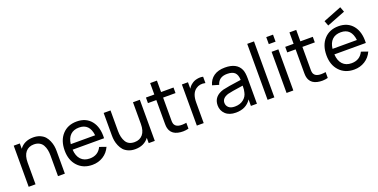

<svg xmlns="http://www.w3.org/2000/svg" viewBox="-20 -1560 4668 2369"><g transform="rotate(-20 2314.0 -376.0)"><path d="M330 -554Q380 -554 419 -537Q458 -520 481 -494Q504 -468 519 -432.5Q534 -397 539.5 -365Q545 -333 545 -299V0H455V-271Q455 -311 448 -345Q441 -379 425 -408Q409 -437 379 -453.5Q349 -470 308 -470Q239 -470 199.5 -423Q160 -376 160 -285V0H70V-540H150V-470Q211 -554 330 -554Z M736 -245Q741 -161 783.5 -115.5Q826 -70 900 -70Q1009 -70 1055 -165L1141 -135Q1109 -64 1046 -24.5Q983 15 904 15Q785 15 712.5 -62.5Q640 -140 640 -267Q640 -399 711 -477Q782 -555 900 -555Q1022 -555 1089 -472Q1156 -389 1149 -245ZM903 -475Q831 -475 789 -434.5Q747 -394 738 -317H1058Q1040 -475 903 -475Z M1636 -540H1726V0H1646V-69Q1583 14 1466 14Q1416 14 1377 -3Q1338 -20 1315 -46Q1292 -72 1277 -107.5Q1262 -143 1256.5 -175.5Q1251 -208 1251 -242V-540H1341V-270Q1341 -183 1375 -127Q1409 -71 1488 -71Q1557 -71 1596.5 -118Q1636 -165 1636 -256Z M2005 -467V-208Q2005 -203 2005 -190.5Q2005 -178 2005 -173.5Q2005 -169 2005 -159Q2005 -149 2006 -144.5Q2007 -140 2008 -133Q2009 -126 2011 -121Q2013 -116 2016 -111Q2046 -57 2168 -77V0Q2097 18 2029 2.5Q1961 -13 1934 -65Q1930 -74 1926.5 -82.5Q1923 -91 1921 -101.5Q1919 -112 1918 -119Q1917 -126 1916.5 -139.5Q1916 -153 1916 -158.5Q1916 -164 1916 -181.5Q1916 -199 1916 -204V-467H1806V-540H1916V-690H2005V-540H2168V-467Z M2404 -507Q2434 -532 2478 -540.5Q2522 -549 2557 -540V-457Q2485 -474 2433 -436Q2368 -390 2368 -271V0H2278V-540H2358V-455Q2376 -487 2404 -507Z M3049 -450Q3067 -409 3067 -334V0H2988V-85Q2923 15 2788 15Q2701 15 2652.5 -31Q2604 -77 2604 -146Q2604 -266 2737 -305Q2790 -319 2979 -345Q2977 -411 2946 -441.5Q2915 -472 2846 -472Q2736 -472 2709 -378L2624 -403Q2644 -476 2700.5 -515.5Q2757 -555 2847 -555Q3002 -555 3049 -450ZM2801 -60Q2870 -60 2914.5 -95.5Q2959 -131 2969 -184Q2978 -213 2978 -270Q2811 -246 2777 -236Q2693 -210 2693 -147Q2693 -110 2720 -85Q2747 -60 2801 -60Z M3207 0V-735H3296V0Z M3456 -641V-733H3545V-641ZM3456 0V-540H3545V0Z M3834 -467V-208Q3834 -203 3834 -190.5Q3834 -178 3834 -173.5Q3834 -169 3834 -159Q3834 -149 3835 -144.5Q3836 -140 3837 -133Q3838 -126 3840 -121Q3842 -116 3845 -111Q3875 -57 3997 -77V0Q3926 18 3858 2.5Q3790 -13 3763 -65Q3759 -74 3755.5 -82.5Q3752 -91 3750 -101.5Q3748 -112 3747 -119Q3746 -126 3745.5 -139.5Q3745 -153 3745 -158.5Q3745 -164 3745 -181.5Q3745 -199 3745 -204V-467H3635V-540H3745V-690H3834V-540H3997V-467Z M4465 -700 4224 -606 4199 -672 4440 -767ZM4173 -245Q4178 -161 4220.5 -115.5Q4263 -70 4337 -70Q4446 -70 4492 -165L4578 -135Q4546 -64 4483 -24.5Q4420 15 4341 15Q4222 15 4149.5 -62.5Q4077 -140 4077 -267Q4077 -399 4148 -477Q4219 -555 4337 -555Q4459 -555 4526 -472Q4593 -389 4586 -245ZM4340 -475Q4268 -475 4226 -434.5Q4184 -394 4175 -317H4495Q4477 -475 4340 -475Z"/></g></svg>

Font: Manrope Medium
Style: Medium
Weight: 500
Designer: Mikhail Sharanda
Foundry: Mikhail Sharanda
Version: Version 4.000;hotconv 1.0.109;makeotfexe 2.5.65596